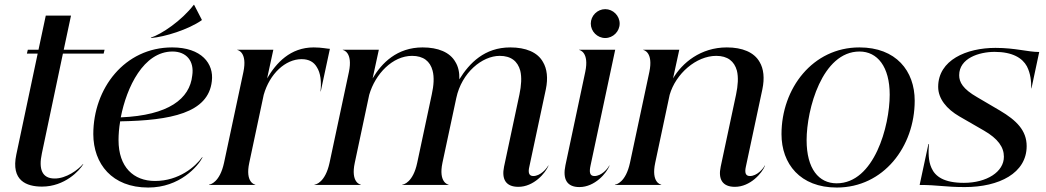

<svg xmlns="http://www.w3.org/2000/svg" viewBox="-20 -788 4456 818"><path d="M158.5 -135 248 -559.5H421.5L425.5 -576H251.5L282.5 -721.5H175L144 -576H98.5L94.5 -559.5H140.5L49.5 -129.5C26 -18 93 7 159 7C256 7 319.5 -61.5 335 -89H333.5C313.5 -65.5 262.5 -26.5 211.5 -27.5C160 -28 143.5 -66.5 158.5 -135Z M377.5 -216.5C378 -90 457 11 611.5 11C746.5 11 823.5 -80 843 -117.5L841 -118C813 -78.5 742.5 -17 640.5 -17C549 -17 485 -76 485 -191C485 -214.5 487 -242.5 492 -271C707 -275 867.5 -306 882.5 -442C892 -517 838.5 -586 713.5 -586C511 -586 377.5 -411.5 377.5 -216.5ZM494.5 -288C519.5 -416.5 591.5 -568.5 715 -568.5C774 -568.5 808.5 -528 799 -466C788.5 -367.5 699 -296.5 494.5 -288ZM805.5 -767.5C754.5 -700.5 668 -642 622.5 -627.5L624 -626C683 -631 782 -662 839 -701.5L840 -703.5L807 -767.5Z M870.5 0H1067.5V-1.5C1065 -1.5 1024 -11 1042 -94.5L1103.5 -384C1129 -474 1196 -536 1265 -536C1297 -536 1317.5 -523 1329.5 -502.5C1346 -477.5 1350 -439.5 1345.5 -398.5H1346.5L1385.5 -580C1375 -580 1351.5 -586 1316.5 -586C1216.5 -586 1156.5 -519.5 1118 -454L1144.5 -576H991V-575C993.5 -575 1034.5 -565.5 1017 -481.5L934.5 -94.5C916.5 -11 876 -1.5 870.5 -1.5Z M1320 0H1517V-1.5C1514.5 -1.5 1473.5 -11 1491.5 -94.5L1553 -384C1579 -474 1653 -550 1735.5 -550C1784 -550 1812.5 -527 1823 -487C1830.5 -459 1828 -423.5 1819.5 -385.5L1757.5 -94.5C1740 -11 1699.5 -1.5 1694 -1.5V0H1891V-1.5C1888.5 -1.5 1847.5 -11 1865 -94.5L1924 -370.5C1947 -479 2034.5 -550 2109 -550C2157.5 -550 2185.5 -527 2196.5 -487C2203.5 -459 2201 -423.5 2193 -385.5L2127.5 -78C2116.5 -25 2134.5 8 2188.5 8C2254 8 2304 -50.5 2317 -82.5H2315.5C2308.5 -69 2282 -38 2252 -38C2233 -38 2229.5 -53.5 2235 -77L2305.5 -407.5C2315.5 -455 2310.5 -495 2293.5 -523.5C2270.5 -565.5 2220 -586 2154 -586C2044.5 -586 1980 -519.5 1937 -450C1938 -479 1932.5 -504 1920.5 -523.5C1897 -565.5 1846.5 -586 1780.5 -586C1671.5 -586 1606 -519.5 1567.5 -454L1594 -576H1440.5V-575C1443 -575 1484 -565.5 1466.5 -481.5L1384 -94.5C1366 -11 1325.5 -1.5 1320 -1.5Z M2473.5 -482 2389 -84C2376.5 -25 2395 9 2448.5 9C2514.5 9 2564.5 -50.5 2577 -82.5H2575.5C2569 -69 2542.5 -38 2512.5 -38C2493 -38 2489.5 -53.5 2496 -83L2601 -576H2447.5V-575C2450 -575 2491 -565.5 2473.5 -482ZM2558.5 -626C2592 -626 2620 -654 2620 -687.5C2620 -721 2592 -749 2558.5 -749C2525 -749 2497 -721 2497 -687.5C2497 -654 2525 -626 2558.5 -626Z M2746.5 -481.5 2664 -94.5C2646 -11 2605.5 -1.5 2600 -1.5V0H2797V-1.5C2794.5 -1.5 2753.5 -11 2771.5 -94.5L2833 -384C2859 -474 2946 -550 3031.5 -550C3080 -550 3108.5 -527 3119.5 -487C3126.5 -459 3124 -423.5 3116 -385.5L3050.5 -78C3039 -25 3057.5 8 3111 8C3176.5 8 3227 -50.5 3239.5 -82.5H3238C3231.5 -69 3205 -38 3175 -38C3155.5 -38 3152.5 -53.5 3157.5 -77L3228 -407.5C3238 -455 3233.5 -495 3216.5 -523.5C3193 -565.5 3142.5 -586 3076.5 -586C2964.5 -586 2886 -519.5 2847.5 -454L2874 -576H2720.5V-575C2723 -575 2764 -565.5 2746.5 -481.5Z M3545 11C3744 11 3877 -163 3877 -359C3877 -486 3797.5 -586 3641.5 -586C3442.5 -586 3309.5 -411.5 3309.5 -216.5C3309.5 -90 3389 11 3545 11ZM3544.5 -7C3468.5 -7 3416.5 -68.5 3416.5 -191C3416.5 -321.5 3482.5 -568.5 3642 -568.5C3718 -568.5 3770.5 -504 3770.5 -384.5C3770.5 -251 3704.5 -7 3544.5 -7Z M4090.5 9C4237 9 4354 -50.5 4354 -165.5C4354 -232 4311 -275 4240 -317L4143 -374C4082 -409 4066.5 -438 4066.5 -467.5C4066.5 -540 4151.5 -567 4217.5 -567C4294 -567 4336 -540.5 4355 -505.5C4371 -474 4373.5 -442.5 4373.5 -411.5H4374.5L4407.5 -566.5C4359 -566.5 4306 -584 4221 -584C4097.5 -584 3977 -532 3977 -418C3977 -367.5 4013 -323.5 4067.5 -292L4171.5 -232C4232.5 -197 4257 -160.5 4257 -120.5C4257.5 -56 4184 -9 4086.5 -9C4002 -9 3964.5 -36 3948.5 -72.5C3934 -104 3935.5 -142.5 3937.5 -174.5H3935.5L3898 0C3977 0 4005.5 9 4090.5 9Z"/></svg>

Font: Beautique Display Thin
Style: Bold
Weight: 500
Italic angle: -12°
Designer: Nhat-Quang Ngo
Version: Version 1.100;Glyphs 3.2.3 (3260)